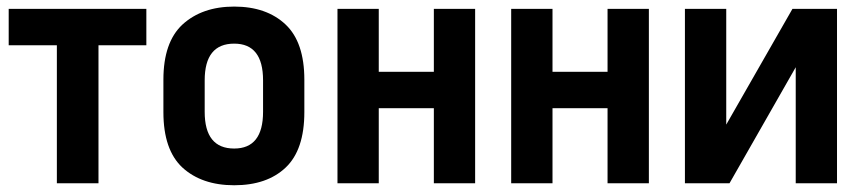

<svg xmlns="http://www.w3.org/2000/svg" viewBox="-20 -546 2567 572"><path d="M5.9 -519.5H416V-411.1H273.4V0H149.4V-411.1H5.9Z M523.4 -46.9Q466.8 -99.6 466.8 -211.9V-308.6Q466.8 -419.9 523.4 -472.7Q582 -526.4 677.7 -526.4Q774.4 -526.4 831.1 -472.7Q886.7 -419.9 886.7 -308.6V-211.9Q886.7 -99.6 831.1 -46.9Q775.4 5.9 677.7 5.9Q581.1 5.9 523.4 -46.9ZM763.7 -212.9V-306.6Q763.7 -416 677.7 -416Q589.8 -416 589.8 -306.6V-212.9Q589.8 -103.5 677.7 -103.5Q763.7 -103.5 763.7 -212.9Z M985.4 -519.5H1108.4V-332H1272.5V-519.5H1395.5V0H1272.5V-223.6H1108.4V0H985.4Z M1502.9 -519.5H1626V-332H1790V-519.5H1913.1V0H1790V-223.6H1626V0H1502.9Z M2020.5 -519.5H2143.6V-174.8L2340.8 -519.5H2473.6V0H2350.6V-345.7L2153.3 0H2020.5Z"/></svg>

Font: Dinish
Style: Bold
Weight: 700
Designer: Bert Driehuis
Foundry: Playbeing
Version: Version 3.006; git-39231f3c-release